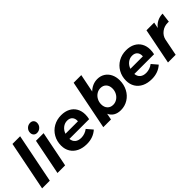

<svg xmlns="http://www.w3.org/2000/svg" viewBox="131 -1745 2720 2720"><g transform="rotate(-45 1491.5 -385.0)"><path d="M328 -742 180 0H26L174 -742Z M594 -538 487 0H334L441 -538ZM633 -707Q633 -664 603 -634.5Q573 -605 531 -605Q500 -605 481 -625Q462 -645 462 -676Q462 -719 491.5 -748Q521 -777 563 -777Q595 -777 614 -757.5Q633 -738 633 -707Z M1200 -306Q1200 -265 1190 -222H795Q800 -170 834 -141.5Q868 -113 926 -113Q961 -113 995.5 -125Q1030 -137 1058 -159L1133 -71Q1047 6 921 6Q837 6 774.5 -24Q712 -54 678 -109.5Q644 -165 644 -238Q644 -324 683.5 -394Q723 -464 792.5 -503.5Q862 -543 949 -543Q1026 -543 1082.5 -513.5Q1139 -484 1169.5 -430.5Q1200 -377 1200 -306ZM955 -428Q905 -428 865 -396.5Q825 -365 807 -313H1057Q1061 -366 1034 -397Q1007 -428 955 -428Z M1887 -304Q1887 -218 1849.5 -146.5Q1812 -75 1746 -34Q1680 7 1600 7Q1536 7 1491.5 -19.5Q1447 -46 1425 -96L1406 0H1252L1400 -742H1553L1498 -468Q1534 -504 1578.5 -523.5Q1623 -543 1673 -543Q1736 -543 1784.5 -513Q1833 -483 1860 -428.5Q1887 -374 1887 -304ZM1459 -250Q1459 -193 1491 -158.5Q1523 -124 1576 -124Q1618 -124 1654 -147Q1690 -170 1711 -209.5Q1732 -249 1732 -295Q1732 -353 1700 -387Q1668 -421 1615 -421Q1573 -421 1537 -398Q1501 -375 1480 -335.5Q1459 -296 1459 -250Z M2501 -306Q2501 -265 2491 -222H2096Q2101 -170 2135 -141.5Q2169 -113 2227 -113Q2262 -113 2296.5 -125Q2331 -137 2359 -159L2434 -71Q2348 6 2222 6Q2138 6 2075.5 -24Q2013 -54 1979 -109.5Q1945 -165 1945 -238Q1945 -324 1984.5 -394Q2024 -464 2093.5 -503.5Q2163 -543 2250 -543Q2327 -543 2383.5 -513.5Q2440 -484 2470.5 -430.5Q2501 -377 2501 -306ZM2256 -428Q2206 -428 2166 -396.5Q2126 -365 2108 -313H2358Q2362 -366 2335 -397Q2308 -428 2256 -428Z M2983 -544 2965 -400Q2958 -401 2945 -401Q2874 -401 2821 -360.5Q2768 -320 2753 -258L2702 0H2548L2655 -538H2809L2791 -448Q2827 -495 2876 -519Q2925 -543 2983 -544Z"/></g></svg>

Font: Gontserrat SemiBold
Style: Italic
Weight: 600
Italic angle: -11.3°
Designer: Julieta Ulanovsky
Foundry: Julieta Ulanovsky
Version: Version 6.001